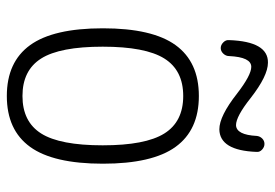

<svg xmlns="http://www.w3.org/2000/svg" viewBox="-137 -628 774 540"><g transform="rotate(90 250.0 -358.0)"><path d="M355.5 -433.1Q322.3 -486.3 250 -486.3Q177.7 -486.3 144.5 -433.1Q111.3 -379.9 111.3 -259.8Q111.3 -139.6 144.5 -86.9Q177.7 -34.2 250 -34.2Q322.3 -34.2 355.5 -86.9Q388.7 -139.6 388.7 -259.8Q388.7 -379.9 355.5 -433.1ZM393.1 -55.7Q345.7 9.8 250 9.8Q154.3 9.8 106.9 -55.7Q59.6 -121.1 59.6 -260.3Q59.6 -399.4 106.9 -464.8Q154.3 -530.3 250 -530.3Q345.7 -530.3 393.1 -464.8Q440.4 -399.4 440.4 -260.3Q440.4 -121.1 393.1 -55.7ZM362.3 -693.4Q363.3 -702.1 369.6 -708.5Q376 -714.8 384.8 -714.8Q393.6 -714.8 400.9 -708Q408.2 -701.2 407.2 -692.4Q403.3 -588.9 343.8 -587.9Q306.6 -587.9 243.2 -637.7Q191.4 -677.7 168 -677.7Q140.6 -677.7 137.7 -615.2Q137.7 -606.4 130.9 -599.1Q124 -591.8 115.2 -591.8Q106.4 -591.8 99.1 -599.1Q91.8 -606.4 92.8 -615.2Q96.7 -725.6 156.2 -724.6Q193.4 -724.6 255.9 -675.8Q307.6 -634.8 332 -634.8Q359.4 -635.7 362.3 -693.4Z"/></g></svg>

Font: Rounded Mgen+ 1m light
Style: Regular
Weight: 200
Designer: [Source Han Sans]
Ryoko NISHIZUKA  (kana & ideographs); Paul D. Hunt (Latin, Greek & Cyrillic); Wenlong ZHANG  (bopomofo
Version: Version 1.059.20150602